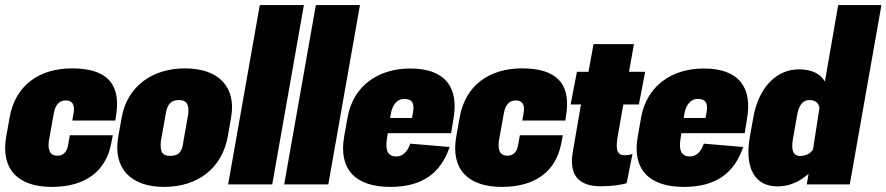

<svg xmlns="http://www.w3.org/2000/svg" viewBox="-39 -731 3513 761"><path d="M166 9.8C296.4 9.8 379.4 -49.3 401.4 -160.6L408.2 -194.8H237.8L231.4 -158.7C227.1 -130.9 213.9 -113.8 188 -113.8C160.2 -113.8 149.4 -134.8 154.8 -173.8L173.3 -276.4C178.7 -313.5 194.3 -333 221.7 -333C247.6 -333 257.3 -315.4 253.4 -288.1L247.6 -253.4H418L422.9 -286.6C437 -400.4 381.8 -460 246.6 -460C115.7 -460 21 -392.1 -1 -264.6L-14.2 -190.4C-37.6 -59.6 33.2 9.8 166 9.8Z M611.3 9.8C743.7 9.8 840.8 -63 863.8 -189.9L877 -265.6C898.4 -387.2 826.7 -460 694.3 -460C563 -460 464.8 -387.2 443.4 -265.6L429.7 -189.9C407.7 -63 480 9.8 611.3 9.8ZM635.7 -113.3C606.9 -113.3 594.2 -124.5 598.6 -171.4L617.2 -275.4C623 -319.8 640.6 -334.5 669.9 -334.5C698.7 -334.5 712.4 -319.8 706.5 -275.4L688 -171.4C683.6 -124.5 665 -113.3 635.7 -113.3Z M865.2 0H1040L1165.5 -710.9H990.7Z M1087.4 0H1262.2L1387.7 -710.9H1212.9Z M1507.8 9.8C1635.3 9.8 1708 -44.9 1743.2 -148.4L1586.9 -161.6C1574.7 -125 1553.7 -110.8 1531.7 -110.8C1499 -110.8 1487.8 -133.8 1494.1 -177.2L1498 -203.1H1749L1757.8 -257.3C1781.2 -383.8 1726.1 -459.5 1587.4 -459.5C1456.5 -459.5 1359.9 -387.7 1338.4 -264.6L1325.2 -190.4C1301.8 -58.1 1371.6 9.8 1507.8 9.8ZM1507.3 -263.2 1510.7 -283.7C1517.1 -314.5 1534.2 -338.9 1562 -338.9C1595.7 -338.9 1603 -321.8 1598.6 -289.1L1593.8 -263.2Z M1949.7 9.8C2080.1 9.8 2163.1 -49.3 2185.1 -160.6L2191.9 -194.8H2021.5L2015.1 -158.7C2010.7 -130.9 1997.6 -113.8 1971.7 -113.8C1943.8 -113.8 1933.1 -134.8 1938.5 -173.8L1957 -276.4C1962.4 -313.5 1978 -333 2005.4 -333C2031.2 -333 2041 -315.4 2037.1 -288.1L2031.2 -253.4H2201.7L2206.5 -286.6C2220.7 -400.4 2165.5 -460 2030.3 -460C1899.4 -460 1804.7 -392.1 1782.7 -264.6L1769.5 -190.4C1746.1 -59.6 1816.9 9.8 1949.7 9.8Z M2342.3 7.3C2388.7 7.3 2425.3 1 2444.8 -4.9L2467.8 -120.6C2456.5 -117.2 2448.7 -115.7 2435.1 -115.7C2422.9 -115.7 2414.6 -120.6 2409.7 -129.9C2404.8 -139.2 2404.3 -156.2 2407.7 -182.1L2431.6 -316.9H2493.2L2518.1 -446.3H2454.1L2473.6 -556.2H2313.5L2293.5 -446.3H2247.6L2222.7 -316.9H2263.7L2231.4 -129.4C2215.3 -37.6 2253.9 7.3 2342.3 7.3Z M2671.4 9.8C2798.8 9.8 2871.6 -44.9 2906.7 -148.4L2750.5 -161.6C2738.3 -125 2717.3 -110.8 2695.3 -110.8C2662.6 -110.8 2651.4 -133.8 2657.7 -177.2L2661.6 -203.1H2912.6L2921.4 -257.3C2944.8 -383.8 2889.6 -459.5 2751 -459.5C2620.1 -459.5 2523.4 -387.7 2502 -264.6L2488.8 -190.4C2465.3 -58.1 2535.2 9.8 2671.4 9.8ZM2670.9 -263.2 2674.3 -283.7C2680.7 -314.5 2697.8 -338.9 2725.6 -338.9C2759.3 -338.9 2766.6 -321.8 2762.2 -289.1L2757.3 -263.2Z M3043 7.8C3096.2 7.8 3136.2 -16.6 3165.5 -41.5L3166 -43.5L3158.7 0H3329.1L3454.6 -710.9H3283.2L3230.5 -407.7C3215.3 -433.6 3186.5 -456.1 3127.4 -456.1C3040 -456.1 2968.3 -386.7 2946.8 -265.6L2933.1 -189C2911.6 -65.9 2951.7 7.8 3043 7.8ZM3132.8 -112.8C3104 -112.8 3097.2 -136.7 3103 -175.3L3119.6 -269.5C3125.5 -310.1 3140.6 -334.5 3169.4 -334.5C3190.4 -334.5 3205.6 -324.7 3209 -303.7L3183.6 -139.6C3175.8 -124 3154.8 -112.8 3132.8 -112.8Z"/></svg>

Font: Roboto Flex Super Cond Black
Style: Italic
Weight: 900
Width: 3
Italic angle: -10°
Designer: Berlow after Robertson
Foundry: Google
Version: Version 3.200;Glyphs 3.3 (3311)